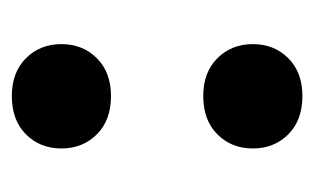

<svg xmlns="http://www.w3.org/2000/svg" viewBox="-126 -410 544 333"><g transform="rotate(90 146.5 -243.0)"><path d="M146 -323Q105 -323 80.5 -347.5Q56 -372 56 -409Q56 -446 80.5 -470.5Q105 -495 146 -495Q188 -495 212.5 -470.5Q237 -446 237 -409Q237 -372 212.5 -347.5Q188 -323 146 -323ZM146 9Q105 9 80.5 -15.5Q56 -40 56 -77Q56 -114 80.5 -138.5Q105 -163 146 -163Q188 -163 212.5 -138.5Q237 -114 237 -77Q237 -40 212.5 -15.5Q188 9 146 9Z"/></g></svg>

Font: Gantari ExtraBold
Style: Regular
Weight: 800
Version: Version 1.000